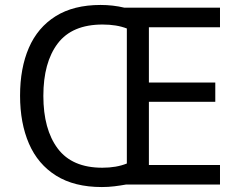

<svg xmlns="http://www.w3.org/2000/svg" viewBox="-20 -745 968 775"><path d="M386 -725Q436 -725 482 -714H868V-635H581V-412H849V-334H581V-79H868V0H488Q466 4 441.5 7Q417 10 391 10Q280 10 206.5 -36Q133 -82 97 -165Q61 -248 61 -359Q61 -470 96.5 -552Q132 -634 204.5 -679.5Q277 -725 386 -725ZM394 -646Q271 -646 213 -569.5Q155 -493 155 -358Q155 -223 213 -145.5Q271 -68 393 -68Q450 -68 492 -85V-630Q451 -646 394 -646Z"/></svg>

Font: Noto IKEA Latin
Style: Regular
Weight: 400
Designer: Monotype Design Team
Foundry: Monotype Imaging Inc.
Version: Version 1.0